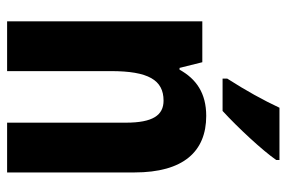

<svg xmlns="http://www.w3.org/2000/svg" viewBox="-153 -653 806 540"><g transform="rotate(90 250.0 -383.0)"><path d="M201 -619V-606H292C338 -648 404 -719 430 -757V-766H283C262 -721 235 -672 201 -619ZM40 0H180V-292C180 -397 205 -440 263 -440C304 -440 325 -410 325 -334V0H465V-358C465 -496 406 -560 306 -560C242 -560 202 -532 176 -485H171L155 -549H40Z"/></g></svg>

Font: Noto Sans Mono ExtraCondensed ExtraBold
Style: Regular
Weight: 800
Width: 2
Designer: Monotype Design Team
Foundry: Monotype Imaging Inc.
Version: Version 2.014